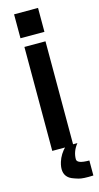

<svg xmlns="http://www.w3.org/2000/svg" viewBox="-130 -717 472 919"><g transform="rotate(-15 106.0 -257.0)"><path d="M150.4 67.9Q150.4 90.3 211.4 90.3V164.6Q159.7 167 138.7 160.6Q117.7 154.3 106.7 149.4Q95.7 144.5 88.9 137.7Q62.5 112.8 78.1 61.5Q89.4 24.9 119.6 -4.9H177.7Q150.4 28.8 150.4 67.9ZM51.8 0V-515.1H156.2V0ZM44.4 -560.1V-678.7H163.1V-560.1Z"/></g></svg>

Font: News Cycle
Style: Bold
Weight: 700
Version: Version 0.5.1